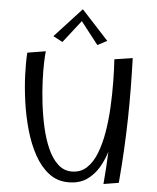

<svg xmlns="http://www.w3.org/2000/svg" viewBox="-65 -1087 939 1150"><g transform="rotate(5 404.0 -512.0)"><path d="M390 8Q322 8 271.5 -31Q221 -70 185 -135.5Q149 -201 126 -282Q103 -363 91 -447.5Q79 -532 76 -609.5Q73 -687 77 -744L187 -762Q184 -743 182.5 -695.5Q181 -648 183.5 -583.5Q186 -519 194.5 -447.5Q203 -376 218.5 -307Q234 -238 259 -181.5Q284 -125 320 -91.5Q356 -58 404 -58Q457 -58 493 -91.5Q529 -125 551.5 -182.5Q574 -240 586 -312Q598 -384 602 -461.5Q606 -539 605 -614Q604 -689 600 -750L657 -582Q656 -533 653.5 -471Q651 -409 643 -342.5Q635 -276 618 -213.5Q601 -151 571.5 -101Q542 -51 498 -21.5Q454 8 390 8ZM600 0Q609 -104 612.5 -194.5Q616 -285 615.5 -371.5Q615 -458 611 -550.5Q607 -643 600 -750L709 -767Q712 -674 713 -583.5Q714 -493 712 -401Q710 -309 705 -213.5Q700 -118 691 -15ZM281 -826 224 -856 386 -1032 398 -976ZM491 -826 374 -976 386 -1032 548 -856Z"/></g></svg>

Font: Marhey Light
Style: Regular
Weight: 300
Designer: Nur Syamsi & Bustanul Arifin
Foundry: Namelatype
Version: Version 1.000